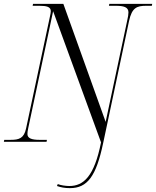

<svg xmlns="http://www.w3.org/2000/svg" viewBox="-38 -734 808 994"><path d="M324 240C415 240 460 178 496 7L630 -625C645 -695 671 -704 719 -704H748L750 -714H528L526 -704H561C603 -704 627 -697 627 -670C627 -660 625 -646 620 -625L509 -103L290 -714H133L131 -704H166C203 -704 225 -699 225 -676C225 -670 223 -659 220 -646L97 -69C86 -18 61 -10 17 -10H-16L-18 0H203L205 -10H167C126 -10 104 -18 104 -40C104 -46 105 -58 108 -70L237 -676L485 3C450 180 394 229 321 229C301 229 276 225 261 219L257 229C277 236 297 240 324 240Z"/></svg>

Font: Noto Serif Display SemiCondensed Light
Style: Italic
Weight: 300
Width: 4
Italic angle: -12°
Designer: Monotype Design Team
Foundry: Monotype Imaging Inc.
Version: Version 2.009